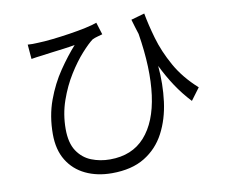

<svg xmlns="http://www.w3.org/2000/svg" viewBox="-84 -839 1167 991"><g transform="rotate(-10 500.0 -343.5)"><path d="M731.9 -734.9Q742.7 -674.8 763.9 -601.1Q785.2 -527.3 827.4 -451.9Q869.6 -376.5 942.9 -311L896 -248Q853 -293.9 818.8 -345.5Q784.7 -397 755.9 -456.1Q764.6 -359.4 752.9 -269Q741.2 -178.7 703.6 -107.2Q666 -35.6 597.9 6.1Q529.8 47.9 425.8 47.9Q348.1 47.9 287.8 19Q227.5 -9.8 193.4 -65.7Q159.2 -121.6 159.2 -203.1Q159.2 -298.3 188.7 -378.9Q218.3 -459.5 262.5 -524.2Q306.6 -588.9 350.1 -637.2Q323.7 -632.3 289.6 -627.9Q255.4 -623.5 223.9 -619.6Q192.4 -615.7 173.8 -612.8Q159.7 -611.3 146.2 -609.4Q132.8 -607.4 118.2 -605L111.8 -681.2Q135.7 -679.2 166 -681.2Q198.7 -682.1 243.2 -687Q287.6 -691.9 334 -699Q380.4 -706.1 419.2 -714.4Q458 -722.7 480 -731L500 -667Q490.2 -664.1 473.9 -659.7Q457.5 -655.3 446.8 -649.9Q423.3 -632.8 387 -592.5Q350.6 -552.2 314.5 -494.4Q278.3 -436.5 253.7 -366Q229 -295.4 229 -217.8Q229 -145 257.1 -102.5Q285.2 -60.1 330.6 -42Q376 -23.9 428.2 -23.9Q543.9 -23.9 611.3 -99.4Q678.7 -174.8 697 -312.5Q715.3 -450.2 685.1 -636.2Q679.2 -654.8 673.1 -674.3Q667 -693.8 661.1 -714.8Z"/></g></svg>

Font: Shanggu Mono N
Style: Regular
Weight: 350
Designer: GuiWonder
Version: Version 1.021